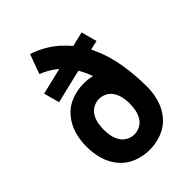

<svg xmlns="http://www.w3.org/2000/svg" viewBox="-218 -831 936 936"><g transform="rotate(-45 250.0 -363.5)"><path d="M250 8Q206 8 164.5 -8Q123 -24 94.5 -58Q66 -92 54 -134Q42 -176 42 -220V-221Q42 -265 54 -307Q66 -349 94.5 -383Q123 -417 164.5 -433Q206 -449 250 -449Q280 -449 308 -442Q295 -479 276 -511L101 -469L79 -550L216 -583Q179 -615 130 -634L167 -735Q242 -711 303 -657Q325 -636 344 -614L419 -632L441 -551L393 -540L398 -530Q432 -458 445 -379Q458 -300 458 -220Q458 -176 446 -134Q434 -92 405.5 -58Q377 -24 335.5 -8Q294 8 250 8ZM250 -98Q271 -98 290.5 -108.5Q310 -119 321 -138Q332 -157 336 -178Q340 -199 340 -220V-221V-226V-230Q339 -247 336 -263Q332 -284 321 -303Q310 -322 290.5 -332.5Q271 -343 250 -343Q229 -343 209.5 -332.5Q190 -322 179 -303Q168 -284 164 -263Q160 -242 160 -221V-220Q160 -199 164 -178Q168 -157 179 -138Q190 -119 209.5 -108.5Q229 -98 250 -98Z"/></g></svg>

Font: Iosevka SS01
Style: Bold
Weight: 700
Monospace: yes
Designer: Belleve Invis
Foundry: Belleve Invis
Version: 2.3.3; ttfautohint (v1.8.3)